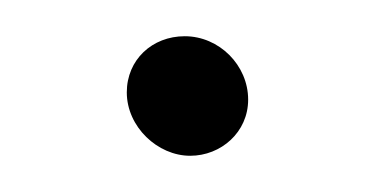

<svg xmlns="http://www.w3.org/2000/svg" viewBox="-20 -91 206 106"><path d="M50 -40C50 -21 67 -5 85 -5C102 -5 117 -18 117 -36C117 -55 101 -71 82 -71C64 -71 50 -58 50 -40Z"/></svg>

Font: Electronic
Style: SeBd
Weight: 600
Version: Version 1.011